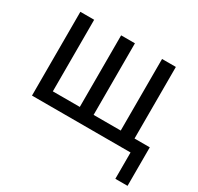

<svg xmlns="http://www.w3.org/2000/svg" viewBox="-147 -697 1069 1036"><g transform="rotate(30 387.5 -179.0)"><path d="M73 -522H159V-76H327V-522H413V-76H582V-522H668V-76H763V164H687V0H73Z"/></g></svg>

Font: PTCRaleway Medium
Style: Regular
Weight: 500
Designer: Matt McInerney, Pablo Impallari, Rodrigo Fuenzalida
Foundry: Matt McInerney, Pablo Impallari, Rodrigo Fuenzalida
Version: Version 3.000g; ttfautohint (v1.5) -l 8 -r 28 -G 28 -x 14 -D